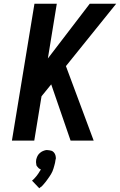

<svg xmlns="http://www.w3.org/2000/svg" viewBox="-20 -755 644 1031"><path d="M359 0 255 -302 203 -238 164 0H44L165 -735H285L237 -441L462 -735H604L334 -400L483 0ZM191 256 152 215Q156 212 160 208Q164 204 167.5 200Q171 196 174.5 192Q178 188 181 183.5Q184 179 188 173.5Q192 168 193 165L195 163L199 154Q195 153 192.5 151.5Q190 150 187.5 148Q185 146 183 143Q181 140 178.5 137.5Q176 135 175.5 131.5Q175 128 174.5 124.5Q174 121 173.5 116.5Q173 112 174 110V104Q175 100 176 96.5Q177 93 178.5 89Q180 85 182 81.5Q184 78 186.5 74.5Q189 71 192 68.5Q195 66 198 63.5Q201 61 204.5 59Q208 57 212 55.5Q216 54 220.5 52.5Q225 51 227 51H235Q240 51 244.5 52Q249 53 254 54Q259 55 262.5 57.5Q266 60 269 63Q272 66 274 70Q276 74 277.5 78Q279 82 279.5 88Q280 94 280 96L278 104Q277 112 275.5 119.5Q274 127 271.5 135Q269 143 267 150.5Q265 158 261.5 165.5Q258 173 254 180Q250 187 245 194Q240 201 235.5 207.5Q231 214 226 220.5Q221 227 213.5 235.5Q206 244 204 246L199 249Z"/></svg>

Font: Iosevka Aile Oblique
Style: Bold
Weight: 700
Italic angle: -9°
Designer: Belleve Invis
Foundry: Belleve Invis
Version: Version 31.1.0; ttfautohint (v1.8.4)